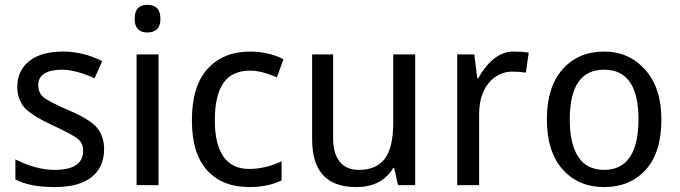

<svg xmlns="http://www.w3.org/2000/svg" viewBox="-20 -758 2782 786"><path d="M43 -23.4V-105.5Q128.9 -62.5 203.1 -62.5Q261.7 -62.5 291 -82Q320.3 -101.6 320.3 -140.6Q320.3 -171.9 298.8 -189.5Q277.3 -207 189.5 -248Q101.6 -289.1 76.2 -322.3Q50.8 -355.5 50.8 -402.3Q50.8 -468.8 99.6 -507.8Q148.4 -546.9 238.3 -546.9Q320.3 -546.9 398.4 -507.8L367.2 -437.5Q289.1 -472.7 234.4 -472.7Q187.5 -472.7 162.1 -457Q136.7 -441.4 136.7 -410.2Q136.7 -378.9 156.2 -361.3Q175.8 -343.8 265.6 -304.7Q355.5 -265.6 380.9 -230.5Q406.2 -195.3 406.2 -148.4Q406.2 -74.2 355.5 -33.2Q304.7 7.8 203.1 7.8Q101.6 7.8 43 -23.4Z M636.7 -679.7Q636.7 -652.3 623 -638.7Q609.4 -625 582 -625Q558.6 -625 544.9 -638.7Q531.2 -652.3 531.2 -679.7Q531.2 -710.9 544.9 -724.6Q558.6 -738.3 582 -738.3Q609.4 -738.3 623 -724.6Q636.7 -710.9 636.7 -679.7ZM628.9 0H539.1V-535.2H628.9Z M1140.6 -515.6 1113.3 -441.4Q1050.8 -468.8 1003.9 -468.8Q929.7 -468.8 894.5 -418Q859.4 -367.2 859.4 -265.6Q859.4 -168 894.5 -117.2Q929.7 -66.4 1000 -66.4Q1066.4 -66.4 1132.8 -97.7V-19.5Q1078.1 7.8 1000 7.8Q890.6 7.8 828.1 -60.5Q765.6 -128.9 765.6 -265.6Q765.6 -406.2 830.1 -476.6Q894.5 -546.9 1003.9 -546.9Q1078.1 -546.9 1140.6 -515.6Z M1609.4 0 1593.8 -70.3H1589.8Q1543 7.8 1437.5 7.8Q1347.7 7.8 1302.7 -41Q1257.8 -89.8 1257.8 -187.5V-535.2H1343.8V-191.4Q1343.8 -128.9 1371.1 -95.7Q1398.4 -62.5 1449.2 -62.5Q1519.5 -62.5 1554.7 -107.4Q1589.8 -152.3 1589.8 -257.8V-535.2H1679.7V0Z M2144.5 -543 2132.8 -460.9Q2101.6 -464.8 2078.1 -464.8Q2019.5 -464.8 1980.5 -418Q1941.4 -371.1 1941.4 -289.1V0H1851.6V-535.2H1921.9L1933.6 -437.5H1937.5Q2000 -546.9 2082 -546.9Q2117.2 -546.9 2144.5 -543Z M2218.8 -269.5Q2218.8 -402.3 2283.2 -474.6Q2347.7 -546.9 2453.1 -546.9Q2554.7 -546.9 2621.1 -472.7Q2687.5 -398.4 2687.5 -269.5Q2687.5 -132.8 2623 -62.5Q2558.6 7.8 2453.1 7.8Q2347.7 7.8 2283.2 -64.5Q2218.8 -136.7 2218.8 -269.5ZM2593.8 -269.5Q2593.8 -371.1 2558.6 -421.9Q2523.4 -472.7 2453.1 -472.7Q2382.8 -472.7 2347.7 -421.9Q2312.5 -371.1 2312.5 -269.5Q2312.5 -168 2347.7 -115.2Q2382.8 -62.5 2453.1 -62.5Q2523.4 -62.5 2558.6 -115.2Q2593.8 -168 2593.8 -269.5Z"/></svg>

Font: Droid Sans Fallback
Style: Regular
Weight: 400
Designer: Steve Matteson
Foundry: Ascender Corporation
Version: 3.00 (Khmer version)